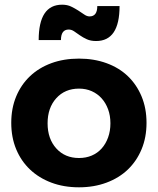

<svg xmlns="http://www.w3.org/2000/svg" viewBox="-20 -793 673 819"><path d="M245 -773Q267 -773 283.5 -765Q300 -757 314 -748Q328 -739 339.5 -731Q351 -723 362 -723Q395 -723 395 -767H490Q490 -618 390 -618Q367 -618 350.5 -625.5Q334 -633 320.5 -642.5Q307 -652 296 -659.5Q285 -667 273 -667Q240 -667 240 -622H145Q145 -773 245 -773ZM317 -543Q381 -543 434.5 -523.5Q488 -504 525.5 -468Q563 -432 584 -381.5Q605 -331 605 -269Q605 -207 584 -156.5Q563 -106 525.5 -70Q488 -34 434.5 -14Q381 6 317 6Q252 6 199 -14Q146 -34 108 -70Q70 -106 49 -156.5Q28 -207 28 -269Q28 -331 49 -381.5Q70 -432 108 -468Q146 -504 199 -523.5Q252 -543 317 -543ZM317 -415Q257 -415 220 -374Q183 -333 183 -267Q183 -201 220 -160Q257 -119 317 -119Q347 -119 371.5 -129.5Q396 -140 413.5 -159.5Q431 -179 441 -206.5Q451 -234 451 -267Q451 -300 441 -327Q431 -354 413.5 -373.5Q396 -393 371.5 -404Q347 -415 317 -415Z"/></svg>

Font: Montserrat Semi Bold
Style: Regular
Weight: 600
Designer: Julieta Ulanovsky
Foundry: Julieta Ulanovsky
Version: Version 3.001 September 28, 2015